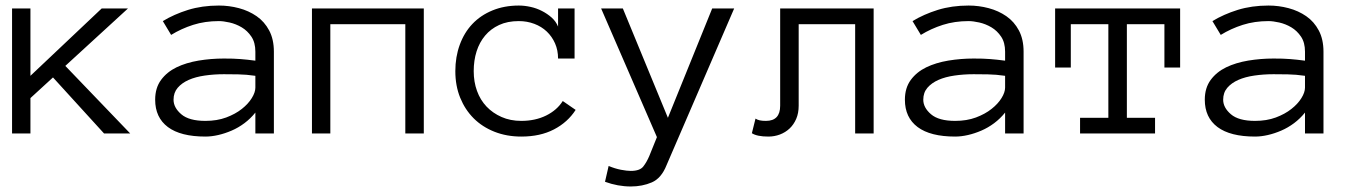

<svg xmlns="http://www.w3.org/2000/svg" viewBox="-20 -486 4953 699"><path d="M454.1 0H358.9L172.9 -204.1L90.8 -128.9V0H23.9V-455.1H90.8V-210L350.1 -455.1H445.8L217.8 -246.1Z M544.9 -123Q544.9 -166 566.4 -195.1Q587.9 -224.1 622.8 -241Q657.7 -257.8 702.9 -265.4Q748 -272.9 794.9 -272.9Q813 -272.9 827.4 -272.5Q841.8 -272 854.7 -271Q867.7 -270 880.9 -268.6Q894 -267.1 909.7 -265.1V-297.9Q909.7 -331.1 895.3 -352.5Q880.9 -374 859.9 -386.5Q838.9 -398.9 815.9 -404.1Q793 -409.2 776.9 -409.2Q726.1 -409.2 683.1 -395.5Q640.1 -381.8 603 -358.9L572.8 -409.2Q613.8 -434.1 664.8 -450Q715.8 -465.8 776.9 -465.8Q814 -465.8 849.9 -456.3Q885.7 -446.8 914.3 -427Q942.9 -407.2 960 -375Q977.1 -342.8 977.1 -297.9V0H909.7V-76.2Q892.1 -54.2 869.9 -37.6Q847.7 -21 823.2 -10.5Q798.8 0 774.4 5.6Q750 11.2 728 11.2Q637.7 11.2 591.3 -23.4Q544.9 -58.1 544.9 -123ZM728 -45.9Q770 -45.9 803.5 -58.3Q836.9 -70.8 860.4 -89.4Q883.8 -107.9 896.7 -128.9Q909.7 -149.9 909.7 -167V-210Q877 -214.8 846.9 -215.3Q816.9 -215.8 794.9 -215.8Q758.8 -215.8 725.3 -210.9Q691.9 -206.1 667 -195.1Q642.1 -184.1 627 -166.5Q611.8 -148.9 611.8 -123Q611.8 -94.2 639.9 -70.1Q668 -45.9 728 -45.9Z M1522.9 0H1455.6V-397.9H1182.6V0H1115.7V-455.1H1522.9Z M2075.7 -85.9Q2046.9 -41 1996.8 -14.9Q1946.8 11.2 1877.9 11.2Q1824.7 11.2 1780.3 -6.3Q1735.8 -23.9 1704.3 -55.4Q1672.9 -86.9 1655.3 -130.4Q1637.7 -173.8 1637.7 -227.1Q1637.7 -278.8 1653.8 -323Q1669.9 -367.2 1699.7 -398.7Q1729.5 -430.2 1772.7 -448Q1815.9 -465.8 1868.7 -465.8Q1889.6 -465.8 1911.6 -460.9Q1933.6 -456.1 1953.1 -446Q1972.7 -436 1988.3 -422.1Q2003.9 -408.2 2011.7 -389.2V-455.1H2071.8V-272.9H2011.7Q2011.7 -303.2 2000.7 -328.1Q1989.7 -353 1970.7 -371.1Q1951.7 -389.2 1925.3 -399.2Q1898.9 -409.2 1868.7 -409.2Q1827.6 -409.2 1797.1 -395Q1766.6 -380.9 1746.1 -356.4Q1725.6 -332 1715.1 -299.1Q1704.6 -266.1 1704.6 -227.1Q1704.6 -188 1716.6 -155Q1728.5 -122.1 1751.2 -98.1Q1773.9 -74.2 1805.9 -60.1Q1837.9 -45.9 1877.9 -45.9Q1928.7 -45.9 1968.3 -65.4Q2007.8 -85 2028.8 -118.2Z M2652.8 -455.1 2406.7 115.2Q2387.7 163.1 2353 178Q2318.4 192.9 2276.4 192.9Q2229.5 192.9 2182.6 175.8L2195.8 118.2Q2218.8 127.9 2240.7 132.1Q2262.7 136.2 2276.4 136.2Q2309.6 136.2 2322 120.1Q2334.5 104 2343.8 82L2371.6 13.2L2168.5 -455.1H2247.6L2411.6 -57.1L2572.8 -455.1Z M3160.6 -455.1V0H3093.3V-397.9H2887.7V-101.1Q2887.7 -74.2 2878.7 -53.2Q2869.6 -32.2 2854.5 -18.1Q2839.4 -3.9 2819.3 3.7Q2799.3 11.2 2777.3 11.2Q2736.3 11.2 2717.3 -1L2730.5 -54.2Q2737.3 -49.8 2745.8 -47.9Q2754.4 -45.9 2768.6 -45.9Q2820.3 -45.9 2820.3 -101.1V-455.1Z M3274.4 -123Q3274.4 -166 3295.9 -195.1Q3317.4 -224.1 3352.3 -241Q3387.2 -257.8 3432.4 -265.4Q3477.5 -272.9 3524.4 -272.9Q3542.5 -272.9 3556.9 -272.5Q3571.3 -272 3584.2 -271Q3597.2 -270 3610.4 -268.6Q3623.5 -267.1 3639.2 -265.1V-297.9Q3639.2 -331.1 3624.8 -352.5Q3610.4 -374 3589.4 -386.5Q3568.4 -398.9 3545.4 -404.1Q3522.5 -409.2 3506.3 -409.2Q3455.6 -409.2 3412.6 -395.5Q3369.6 -381.8 3332.5 -358.9L3302.2 -409.2Q3343.3 -434.1 3394.3 -450Q3445.3 -465.8 3506.3 -465.8Q3543.5 -465.8 3579.3 -456.3Q3615.2 -446.8 3643.8 -427Q3672.4 -407.2 3689.5 -375Q3706.5 -342.8 3706.5 -297.9V0H3639.2V-76.2Q3621.6 -54.2 3599.4 -37.6Q3577.1 -21 3552.7 -10.5Q3528.3 0 3503.9 5.6Q3479.5 11.2 3457.5 11.2Q3367.2 11.2 3320.8 -23.4Q3274.4 -58.1 3274.4 -123ZM3457.5 -45.9Q3499.5 -45.9 3533 -58.3Q3566.4 -70.8 3589.8 -89.4Q3613.3 -107.9 3626.2 -128.9Q3639.2 -149.9 3639.2 -167V-210Q3606.4 -214.8 3576.4 -215.3Q3546.4 -215.8 3524.4 -215.8Q3488.3 -215.8 3454.8 -210.9Q3421.4 -206.1 3396.5 -195.1Q3371.6 -184.1 3356.4 -166.5Q3341.3 -148.9 3341.3 -123Q3341.3 -94.2 3369.4 -70.1Q3397.5 -45.9 3457.5 -45.9Z M4276.4 -240.2H4219.2V-397.9H4082.5V-57.1H4185.1V0H3912.1V-57.1H4015.1V-397.9H3878.4V-240.2H3821.3V-455.1H4276.4Z M4366.2 -123Q4366.2 -166 4387.7 -195.1Q4409.2 -224.1 4444.1 -241Q4479 -257.8 4524.2 -265.4Q4569.3 -272.9 4616.2 -272.9Q4634.3 -272.9 4648.7 -272.5Q4663.1 -272 4676 -271Q4689 -270 4702.1 -268.6Q4715.3 -267.1 4731 -265.1V-297.9Q4731 -331.1 4716.6 -352.5Q4702.1 -374 4681.2 -386.5Q4660.2 -398.9 4637.2 -404.1Q4614.3 -409.2 4598.1 -409.2Q4547.4 -409.2 4504.4 -395.5Q4461.4 -381.8 4424.3 -358.9L4394 -409.2Q4435.1 -434.1 4486.1 -450Q4537.1 -465.8 4598.1 -465.8Q4635.3 -465.8 4671.1 -456.3Q4707 -446.8 4735.6 -427Q4764.2 -407.2 4781.2 -375Q4798.3 -342.8 4798.3 -297.9V0H4731V-76.2Q4713.4 -54.2 4691.2 -37.6Q4668.9 -21 4644.5 -10.5Q4620.1 0 4595.7 5.6Q4571.3 11.2 4549.3 11.2Q4459 11.2 4412.6 -23.4Q4366.2 -58.1 4366.2 -123ZM4549.3 -45.9Q4591.3 -45.9 4624.8 -58.3Q4658.2 -70.8 4681.6 -89.4Q4705.1 -107.9 4718 -128.9Q4731 -149.9 4731 -167V-210Q4698.2 -214.8 4668.2 -215.3Q4638.2 -215.8 4616.2 -215.8Q4580.1 -215.8 4546.6 -210.9Q4513.2 -206.1 4488.3 -195.1Q4463.4 -184.1 4448.2 -166.5Q4433.1 -148.9 4433.1 -123Q4433.1 -94.2 4461.2 -70.1Q4489.3 -45.9 4549.3 -45.9Z"/></svg>

Font: Anonymous Pro
Style: Regular
Weight: 400
Monospace: yes
Designer: Mark Simonson
Version: Version 1.002